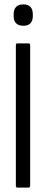

<svg xmlns="http://www.w3.org/2000/svg" viewBox="-20 -852 208 872"><path d="M59 0Q52 0 52 -9V-646Q52 -655 59 -655H110Q117 -655 117 -646V-9Q117 0 110 0ZM86 -735Q64 -735 53 -746.5Q42 -758 42 -779V-787Q42 -809 53 -820.5Q64 -832 86 -832Q108 -832 118.5 -820.5Q129 -809 129 -787V-779Q129 -758 118.5 -746.5Q108 -735 86 -735Z"/></svg>

Font: Sofia Sans Extra Condensed
Style: Regular
Weight: 400
Designer: Botio Nikoltchev, Ani Petrova
Foundry: lettersoup
Version: Version 4.101